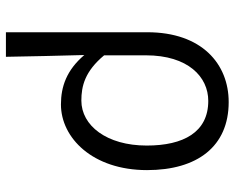

<svg xmlns="http://www.w3.org/2000/svg" viewBox="-92 -502 793 649"><g transform="rotate(90 304.5 -177.5)"><path d="M89 199H172C170 101 169 33 166 -66C217 -6 273 13 333 13C446 13 555 -94 555 -278C555 -448 475 -554 325 -554C196 -554 89 -463 89 -279ZM320 -56C271 -56 221 -68 167 -133V-274C167 -417 240 -485 321 -485C427 -485 472 -401 472 -277C472 -141 404 -56 320 -56Z"/></g></svg>

Font: Noto Sans CJK SC DemiLight
Style: Regular
Weight: 350
Designer: Ryoko NISHIZUKA 西塚涼子 (kana, bopomofo & ideographs); Paul D. Hunt (Latin, Greek & Cyrillic); Sandoll Communications 산돌커뮤니
Foundry: Adobe
Version: Version 2.004;hotconv 1.0.118;makeotfexe 2.5.65603